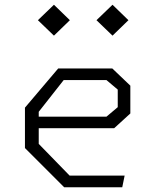

<svg xmlns="http://www.w3.org/2000/svg" viewBox="-20 -788 660 808"><path d="M250 0H494.5L504.5 -49H273L143 -182.5V-248.5H460.5L528.5 -310.5V-427.5L452.5 -500H225L85 -335V-165ZM139.5 -703 207 -638 274 -703 207 -768ZM143 -297V-317.5L248 -451H428L475.5 -411V-337L428 -297ZM386 -703 453.5 -638 520.5 -703 453.5 -768Z"/></svg>

Font: Monaspace Krypton ExtraLight
Style: Regular
Weight: 200
Designer: Riley Cran & the Lettermatic Team
Foundry: Lettermatic
Version: Version 1.101 (Monaspace Krypton)